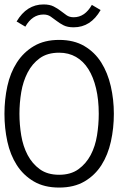

<svg xmlns="http://www.w3.org/2000/svg" viewBox="-36 -826 602 857"><path d="M472.2 -317.9Q472.2 -253.9 459 -194.3Q445.8 -134.8 417 -89.4Q388.2 -43.9 341.6 -16.4Q294.9 11.2 228 11.2Q161.1 11.2 114.5 -16.4Q67.9 -43.9 38.8 -89.4Q9.8 -134.8 -3.2 -194.3Q-16.1 -253.9 -16.1 -317.9Q-16.1 -381.8 -3.2 -441.4Q9.8 -501 39.3 -546.9Q68.8 -592.8 115.5 -620.4Q162.1 -647.9 228 -647.9Q293.9 -647.9 340.6 -620.4Q387.2 -592.8 416 -546.9Q444.8 -501 458.5 -441.4Q472.2 -381.8 472.2 -317.9ZM404.8 -317.9Q404.8 -380.9 392.8 -431.4Q380.9 -481.9 358.4 -517.6Q335.9 -553.2 303 -572Q270 -590.8 228 -590.8Q175.8 -590.8 141.8 -566.4Q107.9 -542 87.4 -502.4Q66.9 -462.9 58.8 -414.6Q50.8 -366.2 50.8 -317.9Q50.8 -270 58.8 -221.4Q66.9 -172.9 87.4 -134Q107.9 -95.2 141.8 -70.6Q175.8 -45.9 228 -45.9Q279.8 -45.9 314 -70.6Q348.1 -95.2 368.7 -134Q389.2 -172.9 397 -221.4Q404.8 -270 404.8 -317.9ZM413.1 -781.2Q369.1 -704.1 293 -704.1Q265.1 -704.1 247.6 -713.1Q230 -722.2 216.6 -732.7Q203.1 -743.2 189.9 -752.2Q176.8 -761.2 158.2 -761.2Q107.9 -761.2 77.1 -707L38.1 -730Q83 -806.2 158.2 -806.2Q186 -806.2 203.6 -797.1Q221.2 -788.1 234.6 -777.6Q248 -767.1 261 -758.1Q273.9 -749 293 -749Q342.8 -749 374 -804.2Z"/></svg>

Font: Anonymous Pro
Style: Regular
Weight: 400
Monospace: yes
Designer: Mark Simonson
Version: Version 1.002